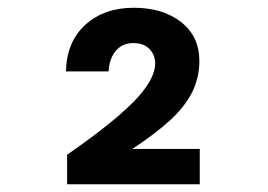

<svg xmlns="http://www.w3.org/2000/svg" viewBox="-20 -776 690 495"><path d="M153 -301V-377Q235 -434 285 -477Q335 -520 357.5 -553Q380 -586 380 -612Q380 -635 365 -650Q350 -665 324 -665Q296 -665 279 -645.5Q262 -626 260 -592H150Q152 -669 200.5 -712.5Q249 -756 325 -756Q400 -756 447 -719Q494 -682 494 -619Q494 -575 475 -537.5Q456 -500 417.5 -465Q379 -430 321 -392H495V-301Z"/></svg>

Font: Azeret Mono Thin SemiBold
Style: Regular
Weight: 600
Version: Version 1.002